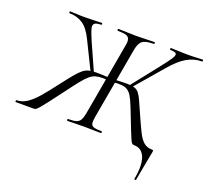

<svg xmlns="http://www.w3.org/2000/svg" viewBox="-161 -793 1249 1155"><g transform="rotate(20 463.0 -215.5)"><path d="M308.8 0Q305.2 0 305.2 -6Q305.2 -12 308.8 -12Q343 -12 360.7 -17.6Q378.4 -23.2 386.9 -38.8Q395.4 -54.4 400.4 -82.4L482.4 -545.4Q488.2 -574.4 482.8 -588.8Q477.4 -603.2 459.8 -608.1Q442.2 -613 409 -613Q405 -613 405 -619Q405 -625 409 -625Q431.6 -625 462.4 -623.5Q493.2 -622 521.8 -622Q554.8 -622 586.9 -623.5Q619 -625 638.8 -625Q642.8 -625 642.8 -619Q642.8 -613 638.8 -613Q588.6 -613 567.8 -598.2Q547 -583.4 539 -539.6L457.4 -79.4Q452.4 -50.6 455.2 -36.2Q458 -21.8 474 -16.9Q490 -12 523.2 -12Q526.4 -12 526.4 -6Q526.4 0 523.2 0Q500.4 0 473 -1Q445.6 -2 415.2 -2Q384.8 -2 357.2 -1Q329.6 0 308.8 0ZM-22.4 0Q-24.6 0 -24.5 -6Q-24.4 -12 -22.4 -12Q13.6 -13 43.7 -32.6Q73.8 -52.2 108.3 -91.8Q142.8 -131.4 188 -191.4Q224.8 -239.4 248.5 -267.9Q272.2 -296.4 290.1 -310.3Q308 -324.2 327.5 -328.6Q347 -333 375.6 -333Q406.4 -333 461.8 -330L459 -312Q448.2 -313 438.5 -314Q428.8 -315 420.8 -315Q394.2 -315 375.2 -309.4Q356.2 -303.8 338.1 -288.2Q320 -272.6 296.3 -243.4Q272.6 -214.2 237.4 -166.4Q190.4 -103.6 164.2 -69.7Q138 -35.8 124.9 -20.9Q111.8 -6 105.7 -3Q99.6 0 91.6 0ZM342.8 -317 251.8 -502.2Q222.2 -564.2 185.3 -588.6Q148.4 -613 100.4 -613Q96.4 -613 96.4 -619Q96.4 -625 100.2 -625Q119.2 -625 140 -623.5Q160.8 -622 194.4 -622Q231.4 -622 255.8 -623.5Q280.2 -625 301.8 -625Q305.8 -625 305.8 -619Q305.8 -613 301.8 -613Q269.8 -613 259.3 -602.4Q248.8 -591.8 256.5 -566.5Q264.2 -541.2 283.4 -497L360 -326ZM818.2 191.4Q817.2 194.6 811.6 194Q806 193.4 807 189.6Q824.2 97 804.7 48.5Q785.2 0 735.8 0Q728.8 0 723.6 -3.5Q718.4 -7 711.2 -22.2Q704 -37.4 690.2 -72.5Q676.4 -107.6 651.6 -171.4Q633.6 -218.4 620.5 -246.8Q607.4 -275.2 594.2 -289.7Q581 -304.2 564 -309.6Q547 -315 520.4 -315Q512.2 -315 502.2 -314Q492.2 -313 481.2 -312L482.8 -330Q540 -333 567.8 -333Q599 -333 617 -327.5Q635 -322 647.3 -306.5Q659.6 -291 672.5 -261.9Q685.4 -232.8 706.4 -185.6Q732.8 -126 751.5 -87.9Q770.2 -49.8 791.3 -31Q812.4 -12.2 844.8 -12Q852.8 -12 854 -9.2Q855.2 -6.4 853.2 4.4Q851.2 16.2 847.6 33.4Q844 50.6 837.4 86.4Q830.8 122.2 818.2 191.4ZM597.8 -317 583.8 -326 721 -499.4Q756 -544 772.4 -568.4Q788.8 -592.8 783.2 -602.9Q777.6 -613 745 -613Q741.4 -613 741.4 -619Q741.4 -625 745 -625Q769 -625 792.9 -623.5Q816.8 -622 852.8 -622Q888.2 -622 908.7 -623.5Q929.2 -625 947.8 -625Q951.6 -625 951.6 -619Q951.6 -613 947.8 -613Q897.6 -613 851.9 -586.9Q806.2 -560.8 754.2 -498.8Z"/></g></svg>

Font: Cormorant Garamond Light
Style: Italic
Weight: 300
Italic angle: -10°
Designer: Christian Thalmann (Catharsis Fonts)
Foundry: Catharsis Fonts
Version: Version 4.001